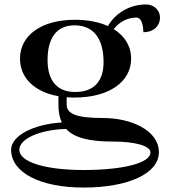

<svg xmlns="http://www.w3.org/2000/svg" viewBox="-20 -594 759 864"><path d="M30 80C30 182 159.7 250 356 250C559.4 250 695 186 695 90.9C695 -6.4 572 -63 443 -63C327.6 -63 280 -80.5 280 -123V-156.3C291.3 -155.4 303 -155 315 -155C470 -155 570 -225 570 -330C570 -386.1 541.6 -432.1 491.8 -462.9C515.9 -494.6 553.2 -515 595 -515C613 -515 625 -488.6 625 -449C670 -449 700 -475.8 700 -516C700 -548 672.1 -574 638 -574C563.3 -574 498.4 -534.5 465.8 -476.7C425.6 -494.9 375.2 -505 317 -505C166.2 -505 70 -435 70 -330C70 -243.1 135.7 -180.1 243 -161V-123C243 -91.3 247.8 -64.8 258.1 -43C129.5 -35.1 30 17.3 30 80ZM67 80C67 30.1 160.6 -10.7 277.6 -13.8C314.3 26.4 382 43 488.5 43C589.4 43 657 62.6 657 92C657 139.2 535.8 171 356 171C181.2 171 67 134.6 67 80ZM194 -324C194 -425.4 236.8 -480 315.2 -480C400.2 -480 446 -421.9 446 -314C446 -226.9 401.2 -180 318 -180C237.4 -180 194 -230.4 194 -324Z"/></svg>

Font: Prida01
Style: Black
Weight: 900
Designer: gluk
Foundry: gluk
Version: Version 00.072